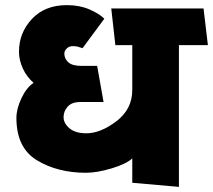

<svg xmlns="http://www.w3.org/2000/svg" viewBox="-20 -713 831 749"><path d="M359 -456 384 -315H293Q260 -315 244 -297Q228 -279 228 -256Q228 -232 251 -212.5Q274 -193 317 -193Q372 -193 434 -240Q496 -287 496 -362V-537H430L414 -680H774L791 -537H678V16L496 0V-95Q472 -73 415 -56Q358 -39 315 -39Q205 -39 124.5 -87.5Q44 -136 44 -253Q44 -288 63.5 -329.5Q83 -371 111 -390Q84 -413 69 -446Q54 -479 54 -511Q54 -585 104.5 -639Q155 -693 241 -693Q290 -693 328.5 -676.5Q367 -660 387 -640L302 -525Q291 -529 283 -531Q275 -533 264 -533Q250 -533 240.5 -524Q231 -515 231 -504Q231 -484 246.5 -470Q262 -456 297 -456Z"/></svg>

Font: Palanquin Dark
Style: Bold
Weight: 700
Designer: Pria Ravichandran
Version: Version 1.000